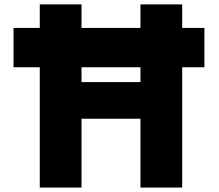

<svg xmlns="http://www.w3.org/2000/svg" viewBox="-20 -845 987 865"><path d="M41 -542V-719.2H159.2V-825.2H347.2V-719.2H612.8V-825.2H800.8V-719.2H900.9V-542H800.8V0H612.8V-310.1H347.2V0H159.2V-542ZM347.2 -475.1H612.8V-542H347.2Z"/></svg>

Font: Hussar Preview
Style: Bold
Weight: 700
Foundry: Cannot Into Space Fonts, PlusOne Fonts
Version: Version 2.29RC2 "Millennial"